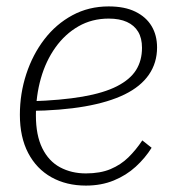

<svg xmlns="http://www.w3.org/2000/svg" viewBox="-20 -567 544 599"><path d="M248 12Q187 12 140.5 -14Q94 -40 68 -89.5Q42 -139 42 -209Q42 -275 62 -336Q82 -397 118.5 -444.5Q155 -492 206 -519.5Q257 -547 319 -547Q369 -547 402.5 -530.5Q436 -514 453 -485.5Q470 -457 470 -419Q470 -371 444.5 -334Q419 -297 369 -272.5Q319 -248 244.5 -235Q170 -222 72 -221L76 -251Q171 -254 237.5 -265.5Q304 -277 345 -298Q386 -319 404.5 -348.5Q423 -378 423 -418Q423 -448 411 -468Q399 -488 376 -498.5Q353 -509 319 -509Q267 -509 225 -485Q183 -461 153 -419Q123 -377 107.5 -322.5Q92 -268 92 -207Q92 -145 112 -104.5Q132 -64 167.5 -45Q203 -26 248 -26Q293 -26 325 -39.5Q357 -53 380.5 -76Q404 -99 424 -129L453 -106Q433 -74 403.5 -47Q374 -20 335 -4Q296 12 248 12Z"/></svg>

Font: Roboto Serif 20pt Thin
Style: Italic
Weight: 250
Italic angle: -10°
Version: Version 1.007